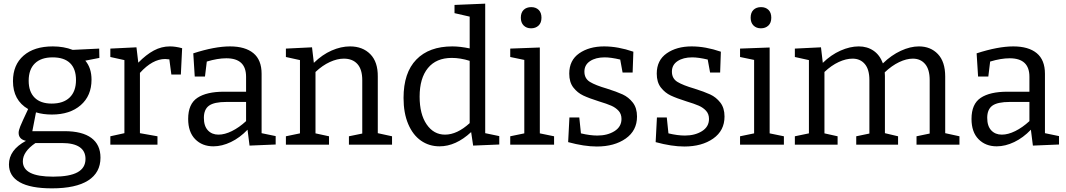

<svg xmlns="http://www.w3.org/2000/svg" viewBox="-20 -792 5836 1051"><path d="M333 -74Q430 -74 480 -37Q530 0 530 71Q530 153 462.5 196Q395 239 264 239Q147 239 88 205.5Q29 172 29 108Q29 29 122 -21Q82 -30 82 -65Q82 -78 91 -100.5Q100 -123 134 -195Q51 -243 51 -348Q51 -437 109 -487.5Q167 -538 269 -538Q329 -538 378 -519L523 -526L524 -475L447 -460Q481 -420 481 -356Q481 -268 422 -216.5Q363 -165 264 -165Q216 -165 177 -177L157 -74ZM137 -350Q137 -290 169.5 -257.5Q202 -225 263 -225Q327 -225 361.5 -258.5Q396 -292 396 -354Q396 -415 363.5 -446.5Q331 -478 268 -478Q205 -478 171 -445Q137 -412 137 -350ZM448 78Q448 35 415.5 13Q383 -9 319 -9H174Q105 38 105 91Q105 133 146 154Q187 175 271 175Q361 175 404.5 151Q448 127 448 78Z M977 -528 970 -384H918L907 -467Q891 -469 884 -469Q815 -469 746 -393V-63L842 -46V0H584V-46L661 -63V-463L584 -480V-526L727 -533L737 -449Q780 -493 822 -515.5Q864 -538 910 -538Q941 -538 977 -528Z M1412 -63 1489 -47V-1L1346 5L1335 -82Q1293 -38 1244 -14.5Q1195 9 1148 9Q1087 9 1048.5 -30Q1010 -69 1010 -141Q1010 -223 1060.5 -256.5Q1111 -290 1206 -290H1327V-372Q1327 -473 1219 -473Q1171 -473 1112 -455L1102 -373H1046L1038 -500Q1155 -538 1239 -538Q1322 -538 1367 -501Q1412 -464 1412 -388ZM1176 -55Q1210 -55 1249.5 -74.5Q1289 -94 1327 -129V-234H1220Q1152 -234 1124 -213.5Q1096 -193 1096 -147Q1096 -102 1118 -78.5Q1140 -55 1176 -55Z M2048 -63 2126 -46V0H1890V-46L1963 -61V-353Q1963 -412 1936.5 -441.5Q1910 -471 1862 -471Q1826 -471 1785.5 -452.5Q1745 -434 1707 -398V-62L1781 -46V0H1545V-46L1622 -62V-463L1545 -480V-526L1688 -533L1698 -448Q1744 -493 1795.5 -515.5Q1847 -538 1896 -538Q1965 -538 2007 -495.5Q2049 -453 2048 -372Z M2636 -63 2713 -47V-1L2570 5L2559 -69Q2475 9 2386 9Q2329 9 2284.5 -22Q2240 -53 2214.5 -113Q2189 -173 2189 -256Q2189 -394 2259 -466Q2329 -538 2456 -538Q2498 -538 2551 -527V-701L2468 -720V-765L2636 -772ZM2416 -55Q2482 -55 2551 -118V-459Q2500 -475 2453 -475Q2368 -475 2322.5 -419.5Q2277 -364 2277 -263Q2277 -167 2315.5 -111Q2354 -55 2416 -55Z M2935 -532V-62L3013 -46V0H2773V-46L2850 -62V-464L2773 -480V-526ZM2831 -695Q2831 -723 2846.5 -738Q2862 -753 2888 -753Q2913 -753 2928.5 -738Q2944 -723 2944 -695Q2944 -667 2928 -652Q2912 -637 2887 -637Q2862 -637 2846.5 -652.5Q2831 -668 2831 -695Z M3302 -307Q3356 -290 3388.5 -275Q3421 -260 3444 -230.5Q3467 -201 3467 -154Q3467 -77 3405 -33.5Q3343 10 3247 10Q3178 10 3090 -14L3097 -149H3151L3160 -62Q3210 -50 3250 -50Q3305 -50 3343.5 -74Q3382 -98 3382 -141Q3382 -168 3366 -185.5Q3350 -203 3326 -213.5Q3302 -224 3259 -237Q3205 -254 3173 -269Q3141 -284 3118.5 -313Q3096 -342 3096 -389Q3096 -462 3150.5 -500Q3205 -538 3287 -538Q3363 -538 3447 -509L3443 -395H3388L3375 -466Q3324 -478 3290 -478Q3241 -478 3210 -457.5Q3179 -437 3179 -400Q3179 -362 3209.5 -343.5Q3240 -325 3302 -307Z M3781 -307Q3835 -290 3867.5 -275Q3900 -260 3923 -230.5Q3946 -201 3946 -154Q3946 -77 3884 -33.5Q3822 10 3726 10Q3657 10 3569 -14L3576 -149H3630L3639 -62Q3689 -50 3729 -50Q3784 -50 3822.5 -74Q3861 -98 3861 -141Q3861 -168 3845 -185.5Q3829 -203 3805 -213.5Q3781 -224 3738 -237Q3684 -254 3652 -269Q3620 -284 3597.5 -313Q3575 -342 3575 -389Q3575 -462 3629.5 -500Q3684 -538 3766 -538Q3842 -538 3926 -509L3922 -395H3867L3854 -466Q3803 -478 3769 -478Q3720 -478 3689 -457.5Q3658 -437 3658 -400Q3658 -362 3688.5 -343.5Q3719 -325 3781 -307Z M4193 -532V-62L4271 -46V0H4031V-46L4108 -62V-464L4031 -480V-526ZM4089 -695Q4089 -723 4104.5 -738Q4120 -753 4146 -753Q4171 -753 4186.5 -738Q4202 -723 4202 -695Q4202 -667 4186 -652Q4170 -637 4145 -637Q4120 -637 4104.5 -652.5Q4089 -668 4089 -695Z M5154 -63 5232 -46V0H4997V-46L5069 -61V-354Q5069 -412 5044 -441.5Q5019 -471 4977 -471Q4942 -471 4902 -452Q4862 -433 4823 -396Q4824 -389 4824 -376V-63L4896 -46V0H4667V-46L4739 -61V-354Q4739 -412 4714 -441.5Q4689 -471 4647 -471Q4611 -471 4571 -452.5Q4531 -434 4493 -398V-62L4565 -46V0H4331V-46L4408 -62V-463L4331 -480V-526L4474 -533L4484 -448Q4529 -492 4581 -515Q4633 -538 4681 -538Q4727 -538 4761.5 -514.5Q4796 -491 4813 -445Q4859 -490 4911 -514Q4963 -538 5010 -538Q5074 -538 5114 -496Q5154 -454 5154 -373Z M5700 -63 5777 -47V-1L5634 5L5623 -82Q5581 -38 5532 -14.5Q5483 9 5436 9Q5375 9 5336.5 -30Q5298 -69 5298 -141Q5298 -223 5348.5 -256.5Q5399 -290 5494 -290H5615V-372Q5615 -473 5507 -473Q5459 -473 5400 -455L5390 -373H5334L5326 -500Q5443 -538 5527 -538Q5610 -538 5655 -501Q5700 -464 5700 -388ZM5464 -55Q5498 -55 5537.5 -74.5Q5577 -94 5615 -129V-234H5508Q5440 -234 5412 -213.5Q5384 -193 5384 -147Q5384 -102 5406 -78.5Q5428 -55 5464 -55Z"/></svg>

Font: Bitter Pro
Style: Regular
Weight: 400
Designer: Sol Matas, and Bitter project Authors
Foundry: Sol Matas
Version: Version 1.010